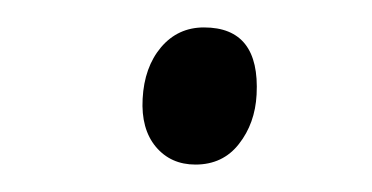

<svg xmlns="http://www.w3.org/2000/svg" viewBox="-20 -497 271 140"><path d="M84 -425Q85.2 -448 97.4 -462.5Q109.7 -477 128.7 -477Q169.7 -477 167.1 -428Q166 -407 154.2 -392Q142.5 -377 122.5 -377Q104.5 -377 93.6 -390Q82.8 -403 84 -425Z"/></svg>

Font: Display Extralight
Style: Italic
Weight: 200
Italic angle: -2°
Designer: Latin by Veronika Burian and Jose Scaglione. Greek by Irene Vlachou. Cyrillic by Vera Evstafieva
Foundry: TypeTogether
Version: Version 3.002